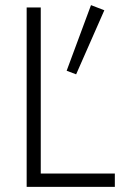

<svg xmlns="http://www.w3.org/2000/svg" viewBox="-20 -729 482 749"><path d="M428 0V-52H139V-700H84V0ZM335 -709 240 -453 277 -439 387 -689Z"/></svg>

Font: NM-font
Style: Light
Weight: 500
Designer: ""
Foundry: ""
Version: ""